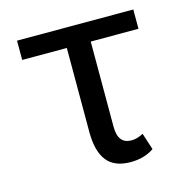

<svg xmlns="http://www.w3.org/2000/svg" viewBox="-85 -611 691 704"><g transform="rotate(-15 260.5 -259.0)"><path d="M481 -455.1H299.8V-131.3Q299.8 -66.4 351.1 -66.4Q372.1 -66.4 396 -79.1L416.5 -15.6Q379.4 9.8 327.6 9.8Q266.6 9.8 238 -26.1Q209.5 -62 209 -133.3V-455.1H39.6V-528.3H481Z"/></g></svg>

Font: APIMedia Roboto
Style: Regular
Weight: 400
Designer: Google
Version: Version 2.137; 2017